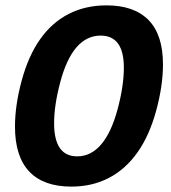

<svg xmlns="http://www.w3.org/2000/svg" viewBox="-20 -689 640 719"><path d="M247.1 9.8Q143.1 9.8 89.6 -46.6Q36.1 -103 36.1 -214.8Q36.1 -294.9 61.3 -387.5Q86.4 -480 130.4 -542.2Q174.3 -604.5 237.1 -636.7Q299.8 -668.9 378.9 -668.9Q482.4 -668.9 536.4 -613.8Q590.3 -558.6 590.3 -447.8Q590.3 -367.7 564.9 -274.7Q539.6 -181.6 494.9 -118.4Q450.2 -55.2 387.7 -22.7Q325.2 9.8 247.1 9.8ZM443.8 -435.5Q443.8 -555.7 356.9 -555.7Q304.7 -555.7 266.8 -512.2Q229 -468.8 205.8 -381.8Q182.6 -294.9 182.6 -227.5Q182.6 -103.5 269 -103.5Q320.8 -103.5 358.9 -148.2Q397 -192.9 420.4 -280Q443.8 -367.2 443.8 -435.5Z"/></svg>

Font: Liberation Mono
Style: Bold Italic
Weight: 700
Italic angle: -12°
Monospace: yes
Designer: Steve Matteson
Foundry: Ascender Corporation
Version: Version 2.1.5